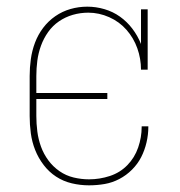

<svg xmlns="http://www.w3.org/2000/svg" viewBox="-20 -548 540 576"><path d="M247 8Q221 8 195.5 2Q170 -4 148.5 -18Q127 -32 111 -53Q95 -74 85.5 -98Q76 -122 72.5 -148Q69 -174 69 -200V-320Q69 -345 72.5 -370.5Q76 -396 85 -420Q94 -444 109.5 -464.5Q125 -485 146 -499.5Q167 -514 191.5 -521Q216 -528 242 -528Q268 -528 293.5 -520.5Q319 -513 340 -498Q361 -483 377 -462Q393 -441 403 -416V-520H423V-339H403Q403 -372 392 -403Q381 -434 359.5 -458.5Q338 -483 307.5 -496.5Q277 -510 245 -510Q221 -510 198.5 -503.5Q176 -497 157 -484Q138 -471 124.5 -452Q111 -433 103 -411Q95 -389 92 -366Q89 -343 89 -320V-269H302V-251H89V-200Q89 -177 92 -153.5Q95 -130 103 -108Q111 -86 125 -67Q139 -48 158.5 -34.5Q178 -21 201 -15.5Q224 -10 247 -10Q279 -10 309.5 -20Q340 -30 362 -52.5Q384 -75 394.5 -105.5Q405 -136 405 -167V-169H425V-167Q425 -144 419.5 -120.5Q414 -97 403.5 -76.5Q393 -56 376 -39Q359 -22 338 -11Q317 0 294 4Q271 8 247 8Z"/></svg>

Font: Iosevka Curly Slab Thin
Style: Regular
Weight: 100
Monospace: yes
Designer: Belleve Invis
Foundry: Belleve Invis
Version: Version 22.1.2; ttfautohint (v1.8.4)